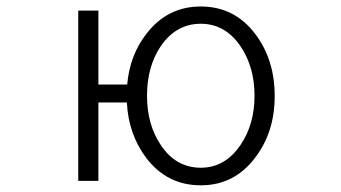

<svg xmlns="http://www.w3.org/2000/svg" viewBox="-20 -551 1040 586"><path d="M592.8 -478.5Q667 -478.5 713.9 -410.2Q756.8 -346.7 756.8 -258.8Q756.8 -170.9 713.9 -108.4Q667 -39.1 592.8 -39.1Q516.6 -39.1 470.7 -108.4Q428.7 -170.9 428.7 -258.8Q428.7 -347.7 470.7 -410.2Q517.6 -478.5 592.8 -478.5ZM218.8 -518.6V1H280.3V-238.3H367.2Q372.1 -140.6 426.8 -68.4Q490.2 14.6 592.8 14.6Q696.3 14.6 759.8 -71.3Q818.4 -148.4 818.4 -257.8Q818.4 -368.2 759.8 -446.3Q696.3 -531.2 592.8 -531.2Q492.2 -531.2 428.7 -450.2Q376 -383.8 368.2 -293H280.3V-518.6Z"/></svg>

Font: DotumChe
Style: Regular
Weight: 400
Monospace: yes
Version: Version 2.21